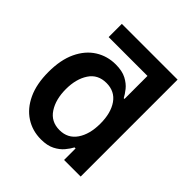

<svg xmlns="http://www.w3.org/2000/svg" viewBox="-197 -869 1019 1019"><g transform="rotate(45 312.0 -359.5)"><path d="M268.6 9.8Q204.1 9.8 153.1 -23.2Q102.1 -56.2 72.8 -119.1Q43.5 -182.1 43.5 -272Q43.5 -362.8 73.2 -425.5Q103 -488.3 154.1 -520.5Q205.1 -552.7 268.1 -552.7Q316.9 -552.7 347.9 -536.4Q378.9 -520 397 -497.3Q415 -474.6 424.8 -455.6H430.2V-628.4H138.7V-727.5H557.1V0H432.6V-86.4H424.8Q414.6 -66.9 396 -44.4Q377.4 -22 346.4 -6.1Q315.4 9.8 268.6 9.8ZM303.2 -94.7Q365.2 -94.7 398.9 -143.8Q432.6 -192.9 432.6 -272.5Q432.6 -352.1 399.2 -400.1Q365.7 -448.2 303.2 -448.2Q238.8 -448.2 206.1 -398.4Q173.3 -348.6 173.3 -272.5Q173.3 -195.8 206.3 -145.3Q239.3 -94.7 303.2 -94.7Z"/></g></svg>

Font: Inter SemiBold
Style: Regular
Weight: 600
Designer: Rasmus Andersson
Foundry: rsms
Version: Version 4.001;git-9221beed3